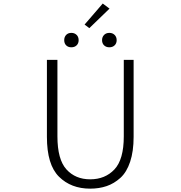

<svg xmlns="http://www.w3.org/2000/svg" viewBox="-20 -1073 1040 1105"><path d="M499 12.7Q388.7 12.7 319.3 -56.2Q250 -125 250 -285.2V-728.5H310.5V-288.1Q310.5 -155.3 362.3 -98.1Q414.1 -41 499 -41Q585 -41 638.7 -98.1Q692.4 -155.3 692.4 -288.1V-728.5H749V-285.2Q749 -202.1 729 -142.1Q709 -82 672.9 -49.3Q636.7 -16.6 593.8 -2Q550.8 12.7 499 12.7ZM420.9 -812Q409.2 -800.8 390.6 -800.8Q372.1 -800.8 360.8 -812Q349.6 -823.2 349.6 -841.8Q349.6 -860.4 360.8 -872.1Q372.1 -883.8 390.6 -883.8Q409.2 -883.8 420.9 -872.1Q432.6 -860.4 432.6 -841.8Q432.6 -823.2 420.9 -812ZM466.8 -931.6 571.3 -1052.7 610.4 -1023.4 494.1 -911.1ZM639.6 -812Q627.9 -800.8 609.4 -800.8Q590.8 -800.8 579.1 -812Q567.4 -823.2 567.4 -841.8Q567.4 -860.4 579.1 -872.1Q590.8 -883.8 609.4 -883.8Q627.9 -883.8 639.6 -872.1Q651.4 -860.4 651.4 -841.8Q651.4 -823.2 639.6 -812Z"/></svg>

Font: GenEi Gothic M Light
Style: Regular
Weight: 300
Designer: o_tamon (Modified); [Source Han Sans]
Ryoko NISHIZUKA  (kana & ideographs); Paul D. Hunt (Latin, Greek & Cyrillic); Wenl
Version: Version 1.1a;Original Version 1.004